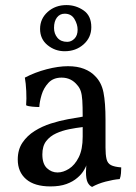

<svg xmlns="http://www.w3.org/2000/svg" viewBox="-20 -728 538 757"><path d="M343 9Q332 4 325.5 -9Q319 -22 319 -50Q319 -59 320 -71.5Q321 -84 324 -94H326Q323 -78 312.5 -59.5Q302 -41 285 -27Q268 -12 242 -2.5Q216 7 179 7Q116 7 83 -21.5Q50 -50 50 -99Q50 -138 68.5 -165.5Q87 -193 116.5 -211.5Q146 -230 180.5 -241Q215 -252 248 -258Q281 -264 306 -268Q306 -309 304.5 -332Q303 -355 298.5 -368.5Q294 -382 285 -392Q273 -407 257.5 -414.5Q242 -422 223 -422Q190 -422 171 -401.5Q152 -381 144 -354Q136 -327 135 -306Q124 -306 107 -307.5Q90 -309 83 -313Q85 -338 83.5 -369Q82 -400 78 -422Q118 -443 164 -455Q210 -467 248 -467Q285 -467 311.5 -456.5Q338 -446 354 -429Q380 -404 388 -363.5Q396 -323 396 -256V-146Q396 -118 400 -101Q404 -84 417.5 -77Q431 -70 458 -68Q458 -58 457 -45Q456 -32 452 -22Q427 -20 396.5 -12Q366 -4 343 9ZM207 -48Q229 -48 252 -62.5Q275 -77 290.5 -108Q306 -139 306 -189V-227Q280 -224 252.5 -218.5Q225 -213 201 -202Q177 -191 162 -171.5Q147 -152 147 -119Q147 -82 165 -65Q183 -48 207 -48ZM235 -526Q197 -526 167.5 -550Q138 -574 138 -614Q138 -654 168 -681Q198 -708 242 -708Q279 -708 309.5 -687Q340 -666 340 -621Q340 -580 309.5 -553Q279 -526 235 -526ZM245 -563Q261 -563 273.5 -575.5Q286 -588 286 -611Q286 -632 273.5 -653Q261 -674 235 -674Q216 -674 204.5 -659Q193 -644 193 -618Q193 -595 206.5 -579Q220 -563 245 -563Z"/></svg>

Font: Vollkorn
Style: Regular
Weight: 400
Designer: Friedrich Althausen
Foundry: Friedrich Althausen
Version: Version 4.104